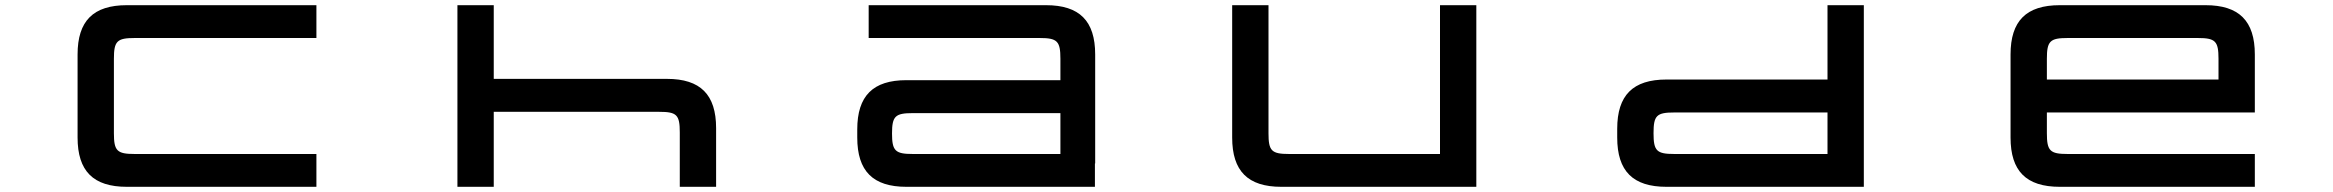

<svg xmlns="http://www.w3.org/2000/svg" viewBox="-20 -720 8992 740"><path d="M1199.5 -700H469C339.5 -700 279 -639.5 279 -510V-190C279 -60.5 339.5 0 469 0H1199.5V-126.5H499C431 -126.5 419 -138.5 419 -206.5V-493.5C419 -561.5 431 -573.5 499 -573.5H1199.5Z M1743 -700V0H1883V-289H2520.5C2588.5 -289 2600 -277.5 2600 -209.5V0H2740V-226C2740 -355.5 2679.5 -416 2550.5 -416H1883V-700Z M3498 -284H4067V-126.5H3498C3430.5 -126.5 3418 -138.5 3418 -205.5C3418 -272.5 3430.5 -284 3498 -284ZM3284 -190C3284 -60.5 3344.5 0 3473.5 0H4200V-90H4201V-510C4201 -639.5 4140.5 -700 4011.5 -700H3328V-573.5H3987C4055 -573.5 4067 -561.5 4067 -493.5V-411H3473.5C3344.5 -411 3284 -350.5 3284 -221Z M4918.5 0H5670V-700H5530V-126.5H4948.5C4880.5 -126.5 4869 -138.5 4869 -206.5V-700H4729V-190C4729 -60.5 4789.5 0 4918.5 0Z M6403 0H7163.5V-700H7023.5V-413.5H6403C6273.5 -413.5 6213 -353 6213 -223.5V-190C6213 -60.5 6273.5 0 6403 0ZM6353 -206.5V-207C6353 -275 6365 -286.5 6433 -286.5H7023.5V-126.5H6433C6365 -126.5 6353 -138.5 6353 -206.5Z M8480.5 -700H7919C7789.5 -700 7729 -639.5 7729 -510V-190C7729 -60.5 7789.5 0 7919 0H8670.5V-126.5H7949C7881 -126.5 7869 -138.5 7869 -206.5V-286.5H8670.5V-510C8670.5 -639.5 8609.5 -700 8480.5 -700ZM7869 -413.5V-493.5C7869 -561.5 7881 -573.5 7949 -573.5H8450.5C8518.5 -573.5 8530.5 -561.5 8530.5 -493.5V-413.5Z"/></svg>

Font: Melete Medium
Style: Regular
Weight: 500
Width: 6
Designer: Sora Sagano
Foundry: DOT COLON
Version: Version 0.200;FEAKit 1.0